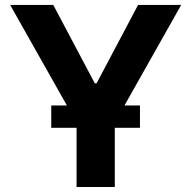

<svg xmlns="http://www.w3.org/2000/svg" viewBox="-20 -747 764 767"><path d="M20.6 -727.3H192.8L358.7 -414.1H365.8L531.6 -727.3H703.8L438.6 -257.1V0H285.9V-257.1ZM184.7 -236.5V-325.6H539.1V-236.5Z"/></svg>

Font: Inter Zeller
Style: Bold
Weight: 700
Designer: Rasmus Andersson; Joe Bland
Foundry: zeller
Version: Version 3.015;git-dec3a8cb1